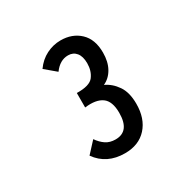

<svg xmlns="http://www.w3.org/2000/svg" viewBox="-101 -730 578 586"><g transform="rotate(-30 187.5 -437.5)"><path d="M181 -239Q117 -239 83 -287L118 -325Q129 -309 143 -299.5Q157 -290 177 -290Q227 -290 227 -355Q227 -396 206 -411Q185 -426 145 -421V-472Q190 -471 204 -489.5Q218 -508 218 -535Q218 -559 207.5 -572Q197 -585 179 -585Q150 -585 129 -556L91 -588Q108 -612 132 -624Q156 -636 182 -636Q223 -636 249.5 -611Q276 -586 276 -539Q276 -507 263.5 -484.5Q251 -462 229 -452Q253 -441 269.5 -417Q286 -393 286 -353Q286 -301 258 -270Q230 -239 181 -239Z"/></g></svg>

Font: Inconsolata Condensed SemiBold
Style: Regular
Weight: 600
Width: 3
Monospace: yes
Designer: Raph Levien, Cyreal, Brenton Simpson
Foundry: Raph Levien, Cyreal, Google
Version: Version 3.100; ttfautohint (v1.8.4.7-5d5b)